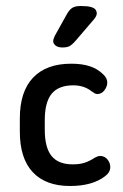

<svg xmlns="http://www.w3.org/2000/svg" viewBox="-20 -609 408 639"><path d="M46 -215V-171Q46 -82 89 -36Q132 10 213 10Q287 10 329 -22Q347 -35 347 -53Q347 -67 337.5 -78.5Q328 -90 313 -90Q306 -90 295 -84Q277 -72 260.5 -67Q244 -62 222 -62Q174 -62 151.5 -90Q129 -118 129 -177V-209Q129 -269 152 -297Q175 -325 224 -325Q260 -325 285 -305Q292 -300 296 -298Q300 -296 304 -296Q318 -296 327.5 -308.5Q337 -321 337 -334Q337 -349 324 -361Q305 -380 279 -388.5Q253 -397 217 -397Q134 -397 90 -350.5Q46 -304 46 -215ZM302 -564Q302 -572 297.5 -577.5Q293 -583 281.5 -586Q270 -589 248 -589Q230 -589 220 -582.5Q210 -576 201 -559L162 -489Q160 -484 158.5 -480Q157 -476 157 -472Q157 -464 165 -457.5Q173 -451 188 -451Q203 -451 211.5 -455.5Q220 -460 233 -475L293 -545Q302 -556 302 -564Z"/></svg>

Font: Beiruti Medium
Style: Regular
Weight: 500
Designer: Arlette Boutros
Foundry: Boutros
Version: Version 1.41